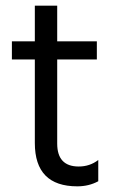

<svg xmlns="http://www.w3.org/2000/svg" viewBox="-20 -653 409 678"><path d="M327 -13Q294 5 253 5Q103 5 103 -148V-443H22V-507H103V-633H182V-507H322V-443H182V-146Q182 -65 258 -65Q297 -65 327 -88Z"/></svg>

Font: Hind Siliguri
Style: Regular
Weight: 400
Designer: Jyotish Sonowal
Foundry: Indian Type Foundry
Version: Version 1.001;PS 1.0;hotconv 1.0.86;makeotf.lib2.5.63406; tt